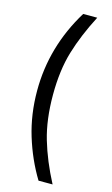

<svg xmlns="http://www.w3.org/2000/svg" viewBox="-130 -823 554 950"><g transform="rotate(15 147.0 -348.0)"><path d="M50 -350Q50 -576 172 -775H244Q189 -669 160 -572.5Q131 -476 131 -350Q131 -223 160 -124.5Q189 -26 244 79H172Q116 -13 83 -121Q50 -229 50 -350Z"/></g></svg>

Font: Maitree
Style: Regular
Weight: 400
Designer: CadsonDemak Team
Foundry: CadsonDemak
Version: Version 1.000